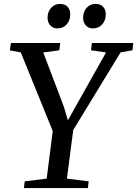

<svg xmlns="http://www.w3.org/2000/svg" viewBox="-20 -963 702 983"><path d="M102.5 0 106.5 -34.5 219 -48.5 250 -292 86.5 -694.5 30.5 -705 36 -743H288.5L283.5 -705.5L201.5 -694.5L307.5 -415L327.5 -347L364.5 -413L523 -694.5L446 -705.5L450.5 -743H662.5L658 -705.5L597.5 -695L355 -297.5L322.5 -48.5L434 -34.5L430 0ZM273 -817.5Q251.5 -817.5 237.2 -833.2Q223 -849 223.5 -873.5Q224 -903.5 242 -923.2Q260 -943 287 -943Q313 -943 326.5 -927.8Q340 -912.5 339.5 -890Q339.5 -858.5 321.5 -838Q303.5 -817.5 273 -817.5ZM455 -817.5Q433.5 -817.5 419.2 -833.2Q405 -849 405.5 -873.5Q406 -903.5 423.8 -923.2Q441.5 -943 469 -943Q494.5 -943 508.2 -927.8Q522 -912.5 521.5 -890Q521.5 -858.5 503.2 -838Q485 -817.5 455 -817.5Z"/></svg>

Font: Merriweather 48pt
Style: Italic
Weight: 400
Italic angle: -7.8°
Version: Version 2.101